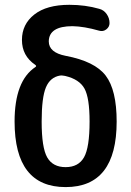

<svg xmlns="http://www.w3.org/2000/svg" viewBox="-20 -760 540 790"><path d="M227.5 -449.2Q186.5 -442.4 168.9 -400.4Q151.4 -358.4 151.4 -259.8Q151.4 -152.3 174.3 -112.3Q197.3 -72.3 250 -72.3Q302.7 -72.3 325.7 -112.8Q348.6 -153.3 348.6 -259.8Q348.6 -357.4 327.6 -395.5Q306.6 -433.6 249 -447.3Q248 -447.3 246.6 -447.8Q245.1 -448.2 244.1 -448.2Q233.4 -450.2 227.5 -449.2ZM40 -259.8Q40 -427.7 126 -484.4Q131.8 -488.3 125 -493.2Q70.3 -530.3 70.3 -595.7Q70.3 -660.2 121.1 -700.2Q171.9 -740.2 265.6 -740.2Q331.1 -740.2 388.7 -723.6Q407.2 -718.8 418.9 -702.1Q430.7 -685.5 430.7 -665Q430.7 -649.4 417.5 -639.2Q404.3 -628.9 387.7 -633.8Q326.2 -651.4 278.3 -652.3Q181.6 -652.3 180.7 -589.8Q180.7 -543.9 250 -530.3Q370.1 -507.8 415 -448.7Q460 -389.6 460 -259.8Q460 9.8 250 9.8Q40 9.8 40 -259.8Z"/></svg>

Font: Rounded Mgen+ 1mn medium
Style: Regular
Weight: 500
Designer: [Source Han Sans]
Ryoko NISHIZUKA  (kana & ideographs); Paul D. Hunt (Latin, Greek & Cyrillic); Wenlong ZHANG  (bopomofo
Version: Version 1.059.20150602